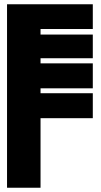

<svg xmlns="http://www.w3.org/2000/svg" viewBox="-20 -880 472 900"><path d="M170 0V-326H415V-443H170V-466H415V-583H170V-607H415V-718H170V-744H415V-860H13V0Z"/></svg>

Font: Ny Stormning
Style: Sv
Weight: 900
Designer: Robert Jablonski, Mew Too
Foundry: Cannot Into Space Fonts
Version: Version 0.90